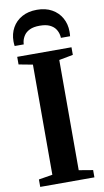

<svg xmlns="http://www.w3.org/2000/svg" viewBox="-106 -1032 586 1080"><g transform="rotate(-10 187.0 -492.0)"><path d="M111.5 -55.5V-684.5L32 -699.5V-743H342V-699.5L262 -684.5V-55L342 -41.5V0H32.5V-42.5ZM186.5 -984.5Q236 -984.5 271.8 -964.5Q307.5 -944.5 327 -909.8Q346.5 -875 346.5 -832Q346.5 -824.5 346.2 -818.2Q346 -812 345 -805.5H292.5Q292.5 -809 292.2 -813.5Q292 -818 290.5 -823Q287 -841 276 -857Q265 -873 243.5 -883.2Q222 -893.5 186.5 -893.5Q151.5 -893.5 130 -883.2Q108.5 -873 97.5 -857Q86.5 -841 82.5 -823Q81.5 -818 81 -813.5Q80.5 -809 80.5 -805.5H28.5Q27.5 -812 27 -818.2Q26.5 -824.5 26.5 -832.5Q26.5 -875.5 45.8 -910Q65 -944.5 101 -964.5Q137 -984.5 186.5 -984.5Z"/></g></svg>

Font: Merriweather 72pt
Style: Bold
Weight: 700
Version: Version 2.100